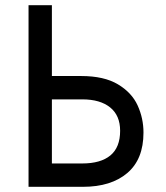

<svg xmlns="http://www.w3.org/2000/svg" viewBox="-20 -720 640 740"><path d="M443 -216Q443 -275 404.5 -306Q366 -337 297 -337H180V-90H297Q368 -90 405.5 -121Q443 -152 443 -216ZM300 0H90V-700H180V-427H293Q381 -427 434.5 -395Q488 -363 510.5 -313.5Q533 -264 533 -209Q533 -106 470.5 -53Q408 0 300 0Z"/></svg>

Font: Fliege Mono Thin
Style: Regular
Weight: 100
Version: Version 0.020;Glyphs 3.3 (3306)